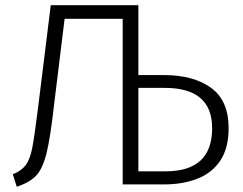

<svg xmlns="http://www.w3.org/2000/svg" viewBox="-20 -705 930 734"><path d="M44 9 29 -39Q61 -51 78 -73.5Q95 -96 103.5 -140.5Q112 -185 126 -297L174 -685H509V-418H607Q719 -418 786.5 -369.5Q854 -321 854 -215Q854 -139 822.5 -91.5Q791 -44 735 -22Q679 0 607 0H449V-633H227L186 -299Q173 -182 158.5 -122Q144 -62 119.5 -35Q95 -8 44 9ZM613 -50Q791 -50 791 -215Q791 -369 610 -369H509V-50Z"/></svg>

Font: Trujillo Light
Style: Regular
Weight: 300
Designer: Fira Sans original fonts by bBox Type GmbH, Carrois Corporate GbR, & Edenspiekermann AG / Changes by Cristiano Sobral
Foundry: Fira Sans original fonts by bBox Type GmbH, Carrois Corporate GbR, & Edenspiekermann AG / Changes by Cristiano Sobral
Version: Version 4.301;July 28, 2020;FontCreator 13.0.0.2655 64-bit